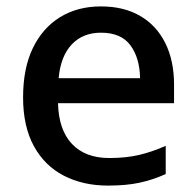

<svg xmlns="http://www.w3.org/2000/svg" viewBox="-20 -569 612 599"><path d="M295 -549Q366 -549 417 -519.5Q468 -490 495.5 -435Q523 -380 523 -305V-247H161Q163 -164 204.5 -120Q246 -76 321 -76Q373 -76 413.5 -85.5Q454 -95 497 -114V-26Q457 -8 415.5 1Q374 10 317 10Q239 10 179 -21Q119 -52 85.5 -113.5Q52 -175 52 -265Q52 -356 82.5 -419Q113 -482 167.5 -515.5Q222 -549 295 -549ZM295 -467Q238 -467 203.5 -430Q169 -393 163 -325H417Q416 -388 387 -427.5Q358 -467 295 -467Z"/></svg>

Font: Noto Sans Cham Medium
Style: Regular
Weight: 500
Version: Version 2.002